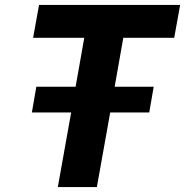

<svg xmlns="http://www.w3.org/2000/svg" viewBox="-20 -757 749 777"><path d="M214 0 268 -302H109L127 -406H286L321 -604H114L138 -737H709L685 -604H479L444 -406H602L584 -302H426L372 0Z"/></svg>

Font: Tomorrow SemiBold
Style: Italic
Weight: 600
Italic angle: -10°
Designer: Tony de Marco, Monica Rizzolli
Foundry: Just in Type
Version: Version 2.002